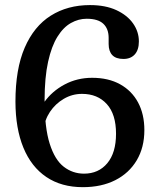

<svg xmlns="http://www.w3.org/2000/svg" viewBox="-20 -734 633 767"><path d="M339.4 -713.7Q401.2 -713.7 444.9 -693.5Q488.6 -673.2 511.7 -640.2Q534.8 -607.2 534.8 -568.5Q534.8 -535 518.5 -516.7Q502.1 -498.5 473.3 -498.5Q443.2 -498.5 428.6 -513.8Q414 -529.2 414 -558.3V-582.9Q414 -619 392.8 -639Q371.5 -659.1 326.2 -659.1Q293.7 -659.1 263.4 -642.1Q233.1 -625.2 209.5 -587.3Q185.8 -549.4 172.1 -487.2Q158.3 -425 158.1 -334Q158.2 -223.9 178.6 -159.7Q199 -95.4 234.7 -67.9Q270.4 -40.3 315.6 -40.3Q373.9 -40.3 408.7 -82.1Q443.5 -123.9 443.5 -199.7Q443.5 -277.9 406.5 -318.4Q369.6 -359 307.7 -359Q268.5 -359 234.8 -339.2Q201.1 -319.4 179.5 -287Q157.9 -254.6 154.9 -216L124 -231.6Q126 -282.1 156.8 -325.8Q187.6 -369.5 237.9 -396.4Q288.2 -423.2 348.1 -423.2Q413 -423.2 459.8 -397.3Q506.5 -371.4 531.6 -324.6Q556.7 -277.7 556.7 -214.3Q556.7 -144.9 526.2 -93.6Q495.6 -42.2 440.4 -14.2Q385.2 13.7 310.8 13.7Q225.5 13.7 165.3 -26.8Q105 -67.4 73.5 -144Q42 -220.6 41.7 -327.8Q41.7 -458.1 78.7 -543.6Q115.7 -629.1 182.8 -671.4Q249.9 -713.7 339.4 -713.7Z"/></svg>

Font: Fraunces SuperSoft Wonky
Style: Regular
Weight: 900
Version: Version 1.000;[b76b70a41]